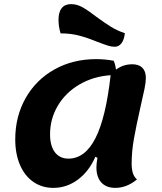

<svg xmlns="http://www.w3.org/2000/svg" viewBox="-20 -887 787 932"><path d="M645 -16Q595 25 540 25Q496 25 472 -1Q448 -27 448 -75Q448 -93 453 -121L443 -126Q412 -55 358 -15Q304 25 239 25Q184 25 142 -4Q100 -33 77 -86.5Q54 -140 54 -210Q54 -322 104.5 -411Q155 -500 244.5 -550Q334 -600 447 -600Q490 -600 532 -592Q540 -574 543 -549Q578 -575 622 -575Q654 -575 671 -558Q688 -541 688 -509Q688 -488 681.5 -456Q675 -424 662 -368Q641 -275 630 -213Q619 -151 619 -92Q619 -37 645 -16ZM517 -522Q432 -516 365 -476.5Q298 -437 260.5 -373.5Q223 -310 223 -235Q223 -179 246.5 -148Q270 -117 312 -117Q393 -117 443.5 -216.5Q494 -316 517 -522ZM455 -683Q406 -703 365 -714Q324 -725 274 -725Q264 -758 264 -791Q264 -828 279.5 -847.5Q295 -867 325 -867Q353 -867 380 -852Q407 -837 447 -806Q488 -776 518.5 -757Q549 -738 586 -726Q583 -695 570 -677.5Q557 -660 537 -660Q522 -660 505.5 -665Q489 -670 455 -683Z"/></svg>

Font: Lemonada SemiBold
Style: Regular
Weight: 600
Designer: Mohamed Gaber (Arabic) Eduardo Tunni (Latin)
Foundry: Kief Type Foundry
Version: Version 3.006